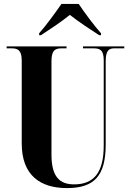

<svg xmlns="http://www.w3.org/2000/svg" viewBox="-20 -951 668 981"><path d="M180 -781V-771H189C229 -797 293 -839 337 -875C382 -839 447 -797 487 -771H496V-781C462 -819 412 -886 382 -931H294C263 -886 214 -819 180 -781ZM322 10C464 10 520 -55 520 -213V-638C520 -697 540 -704 564 -704H615V-714H404V-704H457C490 -704 510 -697 510 -642V-208C510 -71 461 -9 359 -9C286 -9 243 -46 243 -161V-638C243 -697 264 -704 296 -704H320V-714H14V-704H38C69 -704 91 -697 91 -642V-218C91 -54 187 10 322 10Z"/></svg>

Font: Noto Serif Display ExtraCondensed ExtraBold
Style: Regular
Weight: 800
Width: 2
Designer: Monotype Design Team
Foundry: Monotype Imaging Inc.
Version: Version 2.009